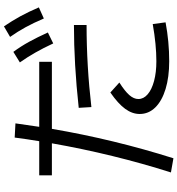

<svg xmlns="http://www.w3.org/2000/svg" viewBox="17 -876 903 978"><g transform="rotate(-90 469.0 -386.5)"><path d="M228.5 -574.2H65.4V-638.7H239.3Q250.5 -706.1 257.8 -763.7L330.1 -759.8Q318.8 -677.2 312.5 -638.7H643.6V-574.2H302.2Q248 -257.8 152.3 44.9L80.1 32.2Q172.9 -259.8 228.5 -574.2ZM377.9 -127Q377.9 -165 404.1 -200.9Q430.2 -236.8 487.3 -276.4L538.1 -230.5Q494.1 -202.6 474.1 -179.7Q454.1 -156.7 454.1 -133.8Q454.1 -106.9 478.3 -86.2Q502.4 -65.4 546.1 -53.7Q589.8 -42 646.5 -42Q731 -42 835.9 -60.5L844.7 4.9Q746.1 23.4 646.5 23.4Q565.9 23.4 505.1 4.9Q444.3 -13.7 411.1 -47.6Q377.9 -81.5 377.9 -127ZM831.1 -461.9V-397.5Q624 -397.5 413.1 -373L409.2 -437.5Q633.3 -461.9 831.1 -461.9ZM640.6 -737.3 694.3 -770.5Q722.7 -731.9 745.4 -690.7Q768.1 -649.4 793 -594.7L737.3 -567.4Q713.4 -618.7 690.4 -658.9Q667.5 -699.2 640.6 -737.3ZM770.5 -787.1 824.2 -818.4Q853 -776.4 876 -734.1Q898.9 -691.9 920.9 -640.6L864.3 -615.2Q841.8 -668 819.6 -708.5Q797.4 -749 770.5 -787.1Z"/></g></svg>

Font: Pretendard
Style: Regular
Weight: 400
Designer: Base glyphs from Inter by Rasmus Andersson; Hangeul glyphs from Noto Sans CJK(Source Han Sans) by Jang Soo-young and Kan
Foundry: Kil Hyung-jin
Version: Version 1.309